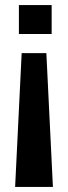

<svg xmlns="http://www.w3.org/2000/svg" viewBox="-20 -522 270 762"><path d="M190 220 164 -311H66L40 220ZM185 -502H55V-387H185Z"/></svg>

Font: Perun
Style: Bold
Weight: 700
Foundry: Copyright (c) Stefan Peev, Context Ltd, 2016
Version: Version 1.089